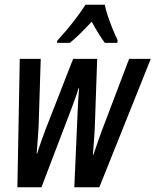

<svg xmlns="http://www.w3.org/2000/svg" viewBox="-20 -786 653 806"><path d="M53 0 63 -539H151L142 -253Q140 -223 138 -194.5Q136 -166 134 -141H136Q143 -165 153 -192.5Q163 -220 171 -242L287 -539H388L378 -253Q377 -226 374.5 -195.5Q372 -165 370 -136H372Q383 -168 394 -200Q405 -232 418 -265L522 -539H613L397 0H292L306 -319Q307 -343 308.5 -367.5Q310 -392 312 -416H310Q304 -396 297 -377Q290 -358 283 -338L154 0ZM221 -616Q291 -692 339 -766H420Q423 -748 432.5 -719.5Q442 -691 453.5 -663Q465 -635 474 -617L472 -606H420Q407 -624 393 -646.5Q379 -669 365 -695Q340 -668 316.5 -645Q293 -622 273 -606H219Z"/></svg>

Font: Noto Sans ExtraCondensed Medium
Style: Italic
Weight: 500
Width: 2
Italic angle: -12°
Designer: Monotype Design Team
Foundry: Monotype Imaging Inc.
Version: Version 2.013; ttfautohint (v1.8.4.7-5d5b)